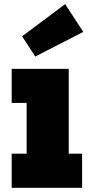

<svg xmlns="http://www.w3.org/2000/svg" viewBox="-20 -892 428 912"><path d="M306.5 -162H370V0H35.5V-162H106.5V-403H35.5V-565H306.5ZM289.5 -872.5 375.5 -740.5 147.5 -623.5 85 -719.5Z"/></svg>

Font: Hepta Slab ExtraLight ExtraBold
Style: Regular
Weight: 800
Version: Version 1.102